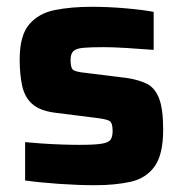

<svg xmlns="http://www.w3.org/2000/svg" viewBox="-20 -538 540 566"><path d="M260 8Q211 8 153.5 4Q96 0 54 -6V-119Q75 -117 103.5 -115Q132 -113 161 -112Q190 -111 213 -111Q260 -111 280.5 -114.5Q301 -118 306.5 -127Q312 -136 312 -152Q312 -175 303.5 -181Q295 -187 259 -191L140 -206Q97 -212 75 -231.5Q53 -251 45.5 -284.5Q38 -318 38 -363Q38 -433 66 -466Q94 -499 142 -508.5Q190 -518 251 -518Q299 -518 350.5 -513.5Q402 -509 433 -503V-391Q395 -394 353.5 -396.5Q312 -399 286 -399Q246 -399 225 -397Q204 -395 196 -387Q188 -379 188 -361Q188 -339 195 -332.5Q202 -326 234 -323L354 -308Q388 -303 412 -291.5Q436 -280 448.5 -249Q461 -218 461 -156Q461 -82 435.5 -47Q410 -12 364.5 -2Q319 8 260 8Z"/></svg>

Font: Saira
Style: Bold
Weight: 700
Designer: Hector Gatti with collaboration of the Omnibus-Type team
Foundry: Omnibus-Type
Version: Version 1.100; ttfautohint (v1.8.3)